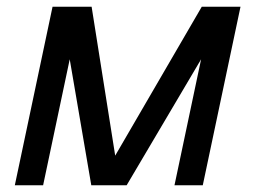

<svg xmlns="http://www.w3.org/2000/svg" viewBox="-20 -550 758 570"><path d="M24 0 136 -530H252L322 -88L579 -530H694L582 0H498L577 -374L356 0H251L187 -374L108 0Z"/></svg>

Font: Geist Regular
Style: Italic
Weight: 400
Italic angle: -12°
Designer: Basement.studio, Andrés Briganti, Mateo Zaragoza
Foundry: Basement.studio, Vercel, Andrés Briganti, Guido Ferreyra, Mateo Zaragoza
Version: Version 1.500; ttfautohint (v1.8.4.7-5d5b)